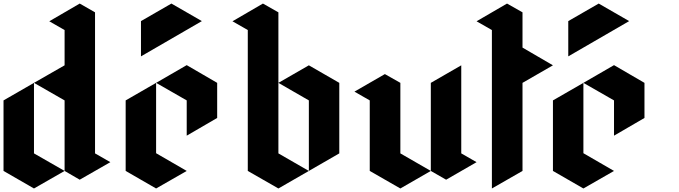

<svg xmlns="http://www.w3.org/2000/svg" viewBox="-20 -1070 3852 1090"><path d="M606.4 -149.4Q577.1 -166 519.5 -199.2Q519.5 -465.8 519.5 -1000Q491.2 -1016.6 432.6 -1049.8Q375 -1016.6 259.8 -949.2Q289.1 -932.6 346.7 -899.4Q346.7 -833 346.7 -699.2Q289.1 -666 172.9 -599.6Q231.4 -566.4 346.7 -500Q346.7 -366.2 346.7 -99.6Q376 -83 432.6 -49.8Q490.2 -83 606.4 -149.4ZM172.9 -599.6Q172.9 -465.8 172.9 -199.2Q231.4 -166 346.7 -99.6Q289.1 -66.4 172.9 0Q115.2 -33.2 0 -99.6Q0 -232.4 0 -500Q57.6 -533.2 172.9 -599.6Z M866.2 -599.6Q866.2 -466.8 866.2 -200.2Q923.8 -167 1040 -99.6Q982.4 -66.4 866.2 0Q808.6 -33.2 693.4 -99.6Q693.4 -233.4 693.4 -500Q751 -533.2 866.2 -599.6ZM866.2 -599.6Q923.8 -566.4 1040 -500Q1040 -433.6 1040 -299.8Q1097.7 -333 1212.9 -400.4Q1212.9 -466.8 1212.9 -599.6Q1155.3 -633.8 1040 -700.2Q982.4 -667 866.2 -599.6ZM780.3 -750Q780.3 -816.4 780.3 -950.2Q837.9 -983.4 953.1 -1049.8Q1010.7 -1016.6 1126 -950.2Q1010.7 -883.8 780.3 -750Z M1733.4 -99.6Q1675.8 -132.8 1560.5 -199.2Q1560.5 -465.8 1560.5 -1000Q1531.2 -1016.6 1472.7 -1049.8Q1415 -1016.6 1299.8 -949.2Q1329.1 -932.6 1386.7 -899.4Q1386.7 -632.8 1386.7 -99.6Q1444.3 -66.4 1560.5 0Q1618.2 -33.2 1733.4 -99.6ZM1733.4 -99.6Q1733.4 -232.4 1733.4 -500Q1675.8 -533.2 1560.5 -599.6Q1618.2 -632.8 1733.4 -699.2Q1791 -666 1906.2 -599.6Q1906.2 -465.8 1906.2 -199.2Q1848.6 -166 1733.4 -99.6Z M1992.2 -549.8Q2049.8 -583 2165 -649.4Q2194.3 -632.8 2252.9 -599.6Q2252.9 -465.8 2252.9 -199.2Q2310.5 -166 2425.8 -99.6Q2368.2 -66.4 2252.9 0Q2195.3 -33.2 2079.1 -99.6Q2079.1 -232.4 2079.1 -500Q2050.8 -516.6 1992.2 -549.8ZM2598.6 -699.2Q2541 -666 2425.8 -599.6Q2425.8 -571.3 2425.8 -515.6Q2425.8 -377 2425.8 -99.6Q2454.1 -83 2512.7 -49.8Q2570.3 -83 2685.5 -149.4Q2656.2 -166 2598.6 -199.2Q2598.6 -366.2 2598.6 -699.2Z M2685.5 -949.2Q2714.8 -932.6 2772.5 -899.4Q2772.5 -599.6 2772.5 0Q2830.1 -33.2 2946.3 -99.6Q2946.3 -266.6 2946.3 -599.6Q3003.9 -632.8 3119.1 -699.2Q3061.5 -732.4 2946.3 -799.8Q2946.3 -866.2 2946.3 -1000Q2917 -1016.6 2858.4 -1049.8Q2800.8 -1016.6 2685.5 -949.2Z M3292 -599.6Q3292 -466.8 3292 -200.2Q3349.6 -167 3465.8 -99.6Q3408.2 -66.4 3292 0Q3234.4 -33.2 3119.1 -99.6Q3119.1 -233.4 3119.1 -500Q3176.8 -533.2 3292 -599.6ZM3292 -599.6Q3349.6 -566.4 3465.8 -500Q3465.8 -433.6 3465.8 -299.8Q3523.4 -333 3638.7 -400.4Q3638.7 -466.8 3638.7 -599.6Q3581.1 -633.8 3465.8 -700.2Q3408.2 -667 3292 -599.6ZM3206.1 -750Q3206.1 -816.4 3206.1 -950.2Q3263.7 -983.4 3378.9 -1049.8Q3436.5 -1016.6 3551.8 -950.2Q3436.5 -883.8 3206.1 -750Z"/></svg>

Font: DreiFraktur
Style: Regular
Weight: 400
Designer: JayCobs
Version: Version 1.2